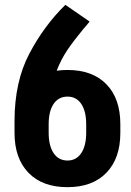

<svg xmlns="http://www.w3.org/2000/svg" viewBox="-20 -758 542 793"><path d="M477 -209Q477 -104 419.5 -44.5Q362 15 259 15H258Q155 15 97.5 -44.5Q40 -104 40 -209V-245V-258Q40 -420 101 -536Q162 -652 250 -738L350 -669Q342 -658 324 -638Q283 -588 258 -551Q233 -514 214 -466Q235 -469 258 -469H259Q362 -469 419.5 -410Q477 -351 477 -245ZM336 -244Q336 -299 315.5 -329Q295 -359 259 -359Q222 -359 201.5 -329Q181 -299 181 -244V-210Q181 -156 201.5 -125.5Q222 -95 259 -95Q295 -95 315.5 -125.5Q336 -156 336 -210Z"/></svg>

Font: Akshar SemiBold
Style: Regular
Weight: 600
Designer: Tall Chai
Foundry: Tall Chai
Version: Version 1.000